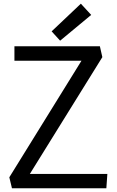

<svg xmlns="http://www.w3.org/2000/svg" viewBox="-20 -1006 624 1026"><path d="M43.9 0H548.3L553.7 -76.7H139.6L526.9 -700.7L513.7 -758.8H57.1V-681.6H415.5L29.8 -58.6ZM467.3 -926.3 412.1 -986.3 255.9 -838.4 301.3 -788.6Z"/></svg>

Font: Duru Sans
Style: Regular
Weight: 400
Designer: Onur Yazıcıgil
Foundry: Onur Yazıcıgil
Version: Version 1.002